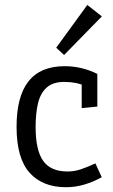

<svg xmlns="http://www.w3.org/2000/svg" viewBox="-20 -762 462 787"><path d="M250.5 5.4Q154.3 5.4 101.1 -54.2Q47.9 -113.8 47.9 -242.2Q47.9 -366.7 96.9 -428.7Q146 -490.7 245.1 -490.7Q315.4 -490.7 378.9 -459V-325.2L314.9 -318.8V-415.5Q304.7 -418.9 293.5 -421.4Q268.6 -426.3 244.1 -426.3Q198.2 -426.3 172.4 -404.1Q146.5 -381.8 136.2 -340.3Q126 -298.8 126 -241.2Q126 -146 157 -102.5Q188 -59.1 256.8 -59.1Q284.7 -59.1 311.5 -68.1Q338.4 -77.1 371.1 -92.3L397 -35.6Q362.8 -16.6 325.9 -5.6Q289.1 5.4 250.5 5.4ZM242.7 -536.6 210.4 -566.4 337.9 -741.7 397.5 -694.8Z"/></svg>

Font: Anaheim Medium
Style: Regular
Weight: 500
Version: Version 2.001